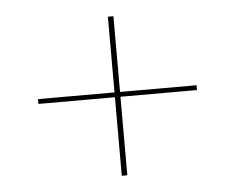

<svg xmlns="http://www.w3.org/2000/svg" viewBox="-41 -592 686 560"><g transform="rotate(-5 302.0 -312.0)"><path d="M310.1 -544.9V-323.2H534.2V-309.1H310.1V-79.1H293.9V-309.1H69.8V-323.2H293.9V-544.9Z"/></g></svg>

Font: Human Sans Thin
Style: Regular
Weight: 100
Designer: Tim Radville
Foundry: Continuum
Version: Version 1.000;FEAKit 1.0